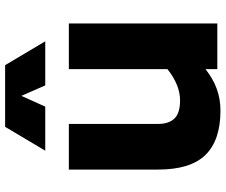

<svg xmlns="http://www.w3.org/2000/svg" viewBox="-84 -764 861 732"><g transform="rotate(-90 346.0 -398.5)"><path d="M65 0ZM622 -566V0H448V-45Q411 -16 372.5 -2Q334 12 290 12Q177 12 121 -45Q65 -102 65 -226V-566H239V-226Q239 -185 259.5 -163.5Q280 -142 329 -142Q387 -142 448 -190V-566ZM386 -656 346 -747 305 -656H137L228 -809H463L554 -656Z"/></g></svg>

Font: Biryani Black
Style: Regular
Weight: 900
Designer: Dan Reynolds and Mathieu Reguer
Foundry: Dan Reynolds and Mathieu Reguer
Version: Version 1.004; ttfautohint (v1.1) -l 5 -r 5 -G 72 -x 0 -D la